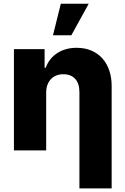

<svg xmlns="http://www.w3.org/2000/svg" viewBox="-20 -810 674 1034"><path d="M220.2 -545.5V-445.3H226.2Q235.4 -470.5 251.2 -490.4Q267 -510.3 288.4 -524.1Q309.7 -538 335.9 -545.3Q362.2 -552.6 392 -552.6Q437.9 -552.6 473.2 -537.1Q508.5 -521.7 532.5 -494.1Q556.5 -466.6 568.9 -429.2Q581.3 -391.7 581.3 -347.7V204.5H407.7V-313.6Q407.7 -360.4 384.9 -385.3Q362.2 -410.2 320.3 -410.2Q300.1 -410.2 283.2 -403.4Q266.3 -396.7 254.3 -383.9Q242.2 -371.1 235.4 -352.8Q228.7 -334.5 228.7 -311.1V0H55V-545.5ZM265.3 -620 307.5 -789.8H457.7L364.3 -620Z"/></svg>

Font: Inter P Extra Bold
Style: Regular
Weight: 800
Designer: Rasmus Andersson
Foundry: rsms
Version: Version 3.018;git-588b23468